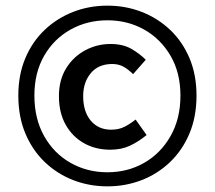

<svg xmlns="http://www.w3.org/2000/svg" viewBox="-20 -653 762 681"><path d="M361 8Q297 8 240 -14Q183 -36 139 -78Q95 -120 70 -179.5Q45 -239 45 -314Q45 -388 70 -447Q95 -506 139 -547.5Q183 -589 240 -611Q297 -633 361 -633Q425 -633 482 -611Q539 -589 583 -547.5Q627 -506 652 -447Q677 -388 677 -314Q677 -239 652 -179.5Q627 -120 583 -78Q539 -36 482 -14Q425 8 361 8ZM361 -42Q433 -42 491.5 -75.5Q550 -109 585 -170.5Q620 -232 620 -314Q620 -395 585 -455Q550 -515 491.5 -548Q433 -581 361 -581Q289 -581 230 -548Q171 -515 136.5 -455Q102 -395 102 -314Q102 -232 136.5 -170.5Q171 -109 230 -75.5Q289 -42 361 -42ZM371 -122Q319 -122 278 -145Q237 -168 213 -210.5Q189 -253 189 -312Q189 -369 214.5 -410.5Q240 -452 282 -474.5Q324 -497 372 -497Q415 -497 444.5 -480.5Q474 -464 497 -441L452 -390Q435 -407 418 -416.5Q401 -426 378 -426Q329 -426 302 -393.5Q275 -361 275 -312Q275 -257 302 -225Q329 -193 374 -193Q401 -193 421 -203Q441 -213 461 -229L500 -174Q472 -151 441.5 -136.5Q411 -122 371 -122Z"/></svg>

Font: Narnoor SemiBold
Style: Regular
Weight: 600
Designer: S. Sridhar Murthy
Foundry: SIL International
Version: Version 3.000